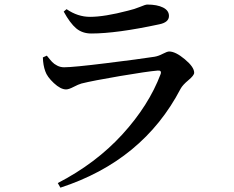

<svg xmlns="http://www.w3.org/2000/svg" viewBox="-20 -783 1040 855"><path d="M181.6 -465.8Q171.9 -492.2 170.9 -527.3L188.5 -535.2Q204.1 -515.6 212.4 -506.8Q220.7 -498 234.9 -490.7Q249 -483.4 265.6 -483.4Q305.7 -483.4 452.1 -501.5Q598.6 -519.5 668 -530.3Q685.5 -533.2 705.1 -543.5Q724.6 -553.7 733.4 -553.7Q761.7 -553.7 803.2 -519Q844.7 -484.4 844.7 -459Q844.7 -447.3 818.8 -425.8Q793 -404.3 784.2 -387.7Q617.2 -67.4 249 52.7L237.3 32.2Q407.2 -55.7 524.9 -184.6Q642.6 -313.5 695.3 -453.1Q698.2 -461.9 694.8 -465.8Q691.4 -469.7 682.6 -468.8Q634.8 -464.8 514.2 -444.3Q393.6 -423.8 342.8 -411.1Q329.1 -407.2 307.6 -396Q286.1 -384.8 274.4 -384.8Q250 -384.8 219.7 -413.1Q189.5 -441.4 181.6 -465.8ZM732.4 -711.9Q732.4 -683.6 689.5 -674.8Q499 -633.8 386.7 -633.8Q346.7 -633.8 319.3 -656.7Q292 -679.7 263.7 -731.4L276.4 -742.2Q326.2 -708 380.9 -708Q445.3 -708 549.8 -735.4Q579.1 -742.2 603.5 -752.4Q627.9 -762.7 635.7 -762.7Q679.7 -762.7 706.1 -749.5Q732.4 -736.3 732.4 -711.9Z"/></svg>

Font: GenYoMin TW TTF SemiBold
Style: Regular
Weight: 600
Version: Version 1.300